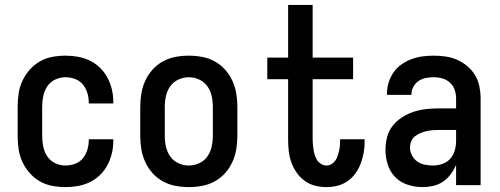

<svg xmlns="http://www.w3.org/2000/svg" viewBox="-20 -755 2040 783"><path d="M247 8Q220 8 193 3Q166 -2 142.5 -15.5Q119 -29 101 -49.5Q83 -70 71.5 -94.5Q60 -119 56 -146Q52 -173 52 -200V-320Q52 -347 56 -374Q60 -401 71.5 -425.5Q83 -450 101 -470.5Q119 -491 142.5 -504.5Q166 -518 193 -523Q220 -528 247 -528Q273 -528 298 -523.5Q323 -519 346 -508Q369 -497 387.5 -479Q406 -461 418 -438.5Q430 -416 436 -391Q442 -366 442 -340V-333H342V-337Q342 -357 336 -376.5Q330 -396 317.5 -411Q305 -426 286 -433Q267 -440 247 -440Q225 -440 205 -430.5Q185 -421 173 -403Q161 -385 156.5 -363.5Q152 -342 152 -320V-200Q152 -178 156.5 -156.5Q161 -135 173 -117Q185 -99 205 -89.5Q225 -80 247 -80Q267 -80 286 -87Q305 -94 317.5 -109Q330 -124 336 -143.5Q342 -163 342 -183V-187H442V-180Q442 -154 436 -129Q430 -104 418 -81.5Q406 -59 387.5 -41Q369 -23 346 -12Q323 -1 298 3.5Q273 8 247 8Z M750 8Q723 8 696 3Q669 -2 645 -15Q621 -28 602.5 -48.5Q584 -69 572.5 -94Q561 -119 556.5 -146Q552 -173 552 -200V-320Q552 -347 556.5 -374Q561 -401 572.5 -426Q584 -451 602.5 -471.5Q621 -492 645 -505Q669 -518 696 -523Q723 -528 750 -528Q777 -528 804 -523Q831 -518 855 -505Q879 -492 897.5 -471.5Q916 -451 927.5 -426Q939 -401 943.5 -374Q948 -347 948 -320V-200Q948 -173 943.5 -146Q939 -119 927.5 -94Q916 -69 897.5 -48.5Q879 -28 855 -15Q831 -2 804 3Q777 8 750 8ZM750 -80Q772 -80 792.5 -89.5Q813 -99 825.5 -116.5Q838 -134 843 -156Q848 -178 848 -200V-320Q848 -342 843 -364Q838 -386 825.5 -403.5Q813 -421 792.5 -430.5Q772 -440 750 -440Q728 -440 707.5 -430.5Q687 -421 674.5 -403.5Q662 -386 657 -364Q652 -342 652 -320V-200Q652 -178 657 -156Q662 -134 674.5 -116.5Q687 -99 707.5 -89.5Q728 -80 750 -80Z M1311 8Q1287 8 1264 2Q1241 -4 1222 -18Q1203 -32 1189.5 -51.5Q1176 -71 1168 -93.5Q1160 -116 1157.5 -139.5Q1155 -163 1155 -186V-432H1070V-520H1155V-735H1255V-520H1420V-432H1255V-186Q1255 -175 1256 -164Q1257 -153 1259 -142Q1261 -131 1264.5 -120.5Q1268 -110 1274 -101Q1280 -92 1290 -86Q1300 -80 1311 -80Q1322 -80 1331.5 -85.5Q1341 -91 1347 -99.5Q1353 -108 1356.5 -118Q1360 -128 1362.5 -138.5Q1365 -149 1366 -160Q1367 -171 1367 -181V-187H1467V-177Q1467 -154 1463 -131.5Q1459 -109 1451 -88Q1443 -67 1429.5 -48Q1416 -29 1397 -16Q1378 -3 1356 2.5Q1334 8 1311 8Z M1703 8Q1673 8 1643 -1.5Q1613 -11 1592 -32.5Q1571 -54 1561.5 -83.5Q1552 -113 1552 -144Q1552 -170 1558.5 -195.5Q1565 -221 1581 -241.5Q1597 -262 1619.5 -276.5Q1642 -291 1666.5 -299Q1691 -307 1717 -310Q1743 -313 1769 -313H1840V-354Q1840 -372 1834 -389Q1828 -406 1815 -418Q1802 -430 1784.5 -435Q1767 -440 1749 -440Q1733 -440 1717 -437Q1701 -434 1687.5 -425Q1674 -416 1666 -401.5Q1658 -387 1658 -371V-368H1558V-373Q1558 -396 1565 -418.5Q1572 -441 1585 -460Q1598 -479 1617.5 -492.5Q1637 -506 1658.5 -514Q1680 -522 1703 -525Q1726 -528 1749 -528Q1773 -528 1797.5 -524.5Q1822 -521 1844.5 -511Q1867 -501 1886 -485Q1905 -469 1917.5 -448Q1930 -427 1935 -402.5Q1940 -378 1940 -354V0H1840V-83Q1832 -63 1818.5 -45Q1805 -27 1787 -14.5Q1769 -2 1747 3Q1725 8 1703 8ZM1746 -80Q1765 -80 1784 -86.5Q1803 -93 1816 -107.5Q1829 -122 1834.5 -141Q1840 -160 1840 -180V-225H1769Q1756 -225 1743.5 -224Q1731 -223 1718.5 -220Q1706 -217 1694 -212Q1682 -207 1672 -199Q1662 -191 1657 -178.5Q1652 -166 1652 -153Q1652 -137 1660 -121.5Q1668 -106 1681.5 -96.5Q1695 -87 1712 -83.5Q1729 -80 1746 -80Z"/></svg>

Font: Iosevka Semibold
Style: Regular
Weight: 600
Monospace: yes
Designer: Belleve Invis
Foundry: Belleve Invis
Version: Version 33.2.3; ttfautohint (v1.8.4)